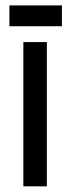

<svg xmlns="http://www.w3.org/2000/svg" viewBox="-20 -675 257 698"><path d="M64.9 2.4V-522H150.4V2.4ZM14.2 -579.6V-655.3H205.1V-579.6Z"/></svg>

Font: Proletarsk
Style: Regular
Weight: 400
Designer: Peter Wiegel, original typeface by Carl Albert Fahrenwaldt 1901
Foundry: Peter Wiegel
Version: Version 1.000 2010 initial release